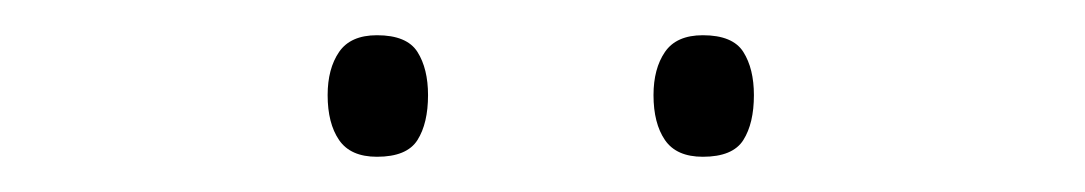

<svg xmlns="http://www.w3.org/2000/svg" viewBox="-20 -799 616 109"><path d="M166 -745Q166 -760 172.5 -769.5Q179 -779 194 -779Q211 -779 217 -769.5Q223 -760 223 -745Q223 -729 217 -719.5Q211 -710 194 -710Q179 -710 172.5 -719.5Q166 -729 166 -745ZM351 -745Q351 -760 357.5 -769.5Q364 -779 379 -779Q396 -779 402 -769.5Q408 -760 408 -745Q408 -729 402 -719.5Q396 -710 379 -710Q364 -710 357.5 -719.5Q351 -729 351 -745Z"/></svg>

Font: Noto Sans Malayalam UI ExtraLight
Style: Regular
Weight: 200
Designer: Jelle Bosma - Monotype Design Team
Foundry: Monotype Imaging Inc.
Version: Version 2.104; ttfautohint (v1.8.4.7-5d5b)